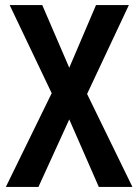

<svg xmlns="http://www.w3.org/2000/svg" viewBox="-20 -734 543 754"><path d="M500 0H368L252 -265L131 0H3L183 -368L18 -714H146L252 -468L357 -714H486L322 -365Z"/></svg>

Font: Noto Sans Thai Looped Condensed SemiBold
Style: Regular
Weight: 600
Width: 3
Designer: Sasikarn Vongin, Ben Mitchell
Foundry: The Fontpad Ltd
Version: Version 1.001; ttfautohint (v1.8.4.7-5d5b)